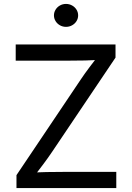

<svg xmlns="http://www.w3.org/2000/svg" viewBox="-20 -953 669 973"><path d="M63.5 -65.4 388.7 -549.3Q408.2 -578.6 434.3 -613.3Q460.4 -647.9 485.4 -680.2L495.6 -649.9Q454.6 -647.5 411.9 -646.5Q369.1 -645.5 314.9 -645.5H59.6V-727.5H565.4V-661.1L245.1 -185.1Q224.1 -153.8 200.7 -122.6Q177.2 -91.3 143.6 -47.4L133.3 -77.6Q174.3 -80.1 216.6 -81.1Q258.8 -82 312.5 -82H569.3V0H63.5ZM253.4 -875Q253.4 -890.6 261.7 -904.1Q270 -917.5 283.9 -925.3Q297.9 -933.1 314.5 -933.1Q331.1 -933.1 345.2 -925.3Q359.4 -917.5 367.7 -904.1Q376 -890.6 376 -875Q376 -859.4 367.7 -845.9Q359.4 -832.5 345.2 -824.7Q331.1 -816.9 314.5 -816.9Q297.9 -816.9 283.9 -824.7Q270 -832.5 261.7 -845.9Q253.4 -859.4 253.4 -875Z"/></svg>

Font: Inter RS Variable
Style: Regular
Weight: 400
Designer: Rasmus Andersson (customised by Maria Ramos and Noel Pretorius)
Foundry: rsms
Version: Version 3.001;Glyphs 3.2.3 (3260)